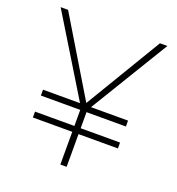

<svg xmlns="http://www.w3.org/2000/svg" viewBox="-129 -816 851 921"><g transform="rotate(20 296.5 -355.0)"><path d="M313 -167V0H281V-167H80V-197H281V-279H80V-309H269L24 -710H62L297 -320L531 -710H569L325 -309H514V-279H313V-197H514V-167Z"/></g></svg>

Font: Geist Thin
Style: Regular
Weight: 400
Designer: Basement.studio, Andrés Briganti, Mateo Zaragoza
Foundry: Basement.studio, Vercel, Andrés Briganti, Guido Ferreyra, Mateo Zaragoza
Version: Version 1.401